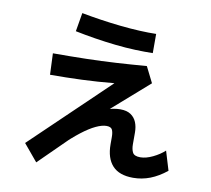

<svg xmlns="http://www.w3.org/2000/svg" viewBox="-91 -905 1182 1074"><g transform="rotate(10 500.0 -368.5)"><path d="M182 65 102 -31 536 -447Q442 -438 352.5 -434.5Q263 -431 173 -431L168 -552Q270 -552 357.5 -554Q445 -556 528 -561Q611 -566 698 -573L743 -483L448 -224L455 -204ZM730 56Q651 56 612.5 14Q574 -28 574 -107V-148Q574 -174 567 -189Q560 -204 534 -204Q509 -204 474 -187.5Q439 -171 395 -137Q351 -103 298 -51L254 -123Q290 -163 335 -197Q380 -231 427 -256.5Q474 -282 517 -295.5Q560 -309 594 -309Q631 -309 653.5 -294Q676 -279 686.5 -253.5Q697 -228 697 -195V-128Q697 -100 706.5 -82Q716 -64 750 -64Q782 -64 820.5 -82.5Q859 -101 886 -126L919 -17Q873 20 826.5 38Q780 56 730 56ZM718 -650Q673 -649 618.5 -651Q564 -653 504.5 -659.5Q445 -666 385.5 -675.5Q326 -685 273 -696L291 -802Q344 -792 401 -783.5Q458 -775 515 -769Q572 -763 624 -760.5Q676 -758 718 -759Z"/></g></svg>

Font: Murecho Thin SemiBold
Style: Regular
Weight: 600
Version: Version 1.010